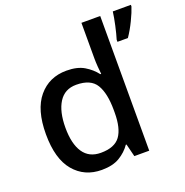

<svg xmlns="http://www.w3.org/2000/svg" viewBox="-136 -884 983 1018"><g transform="rotate(-20 355.5 -375.0)"><path d="M268 10Q171 10 112 -60Q53 -130 53 -269Q53 -407 112.5 -478Q172 -549 270 -549Q331 -549 369.5 -526Q408 -503 433 -470H438Q436 -484 434 -511.5Q432 -539 432 -558V-760H538V0H454L436 -72H432Q408 -37 369 -13.5Q330 10 268 10ZM294 -77Q372 -77 403.5 -120.5Q435 -164 435 -252V-267Q435 -361 405 -411Q375 -461 293 -461Q228 -461 195 -409Q162 -357 162 -266Q162 -175 195 -126Q228 -77 294 -77ZM711 -751Q702 -722 681 -678.5Q660 -635 636 -600H577V-612Q586 -641 595.5 -684.5Q605 -728 609 -760H711Z"/></g></svg>

Font: Noto Sans Khmer UI Medium
Style: Regular
Weight: 500
Designer: Danh Hong and the Monotype Design Team
Foundry: Monotype Imaging Inc.
Version: Version 2.002; ttfautohint (v1.8.4.7-5d5b)